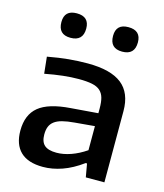

<svg xmlns="http://www.w3.org/2000/svg" viewBox="-115 -857 808 948"><g transform="rotate(15 289.0 -383.0)"><path d="M193 5Q117 5 78.5 -32Q40 -69 40 -140Q40 -221 90 -262Q140 -303 251 -311L390 -322V-346Q390 -379 384 -400.5Q378 -422 363 -435.5Q348 -449 321.5 -454.5Q295 -460 253 -460Q179 -460 81 -441L72 -526Q131 -537 179.5 -541.5Q228 -546 276 -546Q394 -546 450.5 -501.5Q507 -457 507 -364V0H412L400 -68H393Q341 -30 291 -12.5Q241 5 193 5ZM240 -80Q275 -80 313.5 -93.5Q352 -107 390 -133V-256L288 -247Q252 -244 227 -237.5Q202 -231 187 -219.5Q172 -208 165.5 -191.5Q159 -175 159 -152Q159 -114 178.5 -97Q198 -80 240 -80ZM160 -646Q97 -646 97 -710Q97 -771 160 -771Q224 -771 224 -710Q224 -646 160 -646ZM424 -646Q361 -646 361 -710Q361 -771 424 -771Q488 -771 488 -710Q488 -646 424 -646Z"/></g></svg>

Font: Encode Sans Wide
Style: Medium
Weight: 500
Designer: Pablo Impallari, Andres Torresi
Foundry: Pablo Impallari, Andres Torresi
Version: Version 1.000; ttfautohint (v1.00) -l 8 -r 50 -G 200 -x 14 -